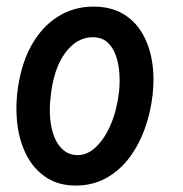

<svg xmlns="http://www.w3.org/2000/svg" viewBox="-20 -566 568 596"><path d="M215 10Q164.5 10 127.8 -12.5Q91 -35 68 -74.2Q45 -113.5 36.2 -164.5Q27.5 -215.5 33 -272.5Q42.5 -360 75.2 -420.8Q108 -481.5 158.2 -513.5Q208.5 -545.5 270 -545.5Q321.5 -545.5 358.8 -524.8Q396 -504 419 -467Q442 -430 451 -380.8Q460 -331.5 454 -274Q448 -218 429.5 -166.8Q411 -115.5 381 -75.8Q351 -36 309.2 -13Q267.5 10 215 10ZM137 -264.5Q133 -230.5 135.8 -198.2Q138.5 -166 148.8 -140.5Q159 -115 177.2 -99.8Q195.5 -84.5 221.5 -84.5Q251.5 -84.5 278.2 -110Q305 -135.5 324 -180Q343 -224.5 349.5 -281Q352.5 -309 350.5 -338.8Q348.5 -368.5 339.5 -394Q330.5 -419.5 313 -435Q295.5 -450.5 268 -450.5Q218.5 -450.5 182.2 -401.5Q146 -352.5 137 -264.5Z"/></svg>

Font: Edu SA Hand Medium
Style: Regular
Weight: 500
Designer: Tina and Corey Anderson, Eben Sorkin, Mirko Velimirovic
Foundry: Google for Education
Version: Version 2.000